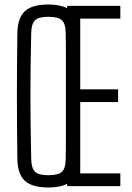

<svg xmlns="http://www.w3.org/2000/svg" viewBox="-20 -826 584 852"><path d="M195 6Q122.5 6 90.2 -23.8Q58 -53.5 57 -122Q56 -202.5 55.5 -270.5Q55 -338.5 55 -402.5Q55 -466.5 55.5 -533.2Q56 -600 57 -677.5Q58 -746.5 90.2 -776.2Q122.5 -806 195 -806Q246.5 -806 278 -789.5V-800H514V-743.5H336V-429.5H504V-373H336V-56.5H514V0H278V-10.5Q247 6 195 6ZM195 -48.5Q238.5 -48.5 254.8 -63.5Q271 -78.5 271.5 -120.5Q272 -131.5 272.2 -164.5Q272.5 -197.5 272.5 -244.5Q272.5 -291.5 272.5 -345.8Q272.5 -400 272.5 -454Q272.5 -508 272.5 -555Q272.5 -602 272.2 -635Q272 -668 271.5 -679Q271 -721 254.8 -736.2Q238.5 -751.5 195 -751.5Q152 -751.5 135.8 -736.2Q119.5 -721 118.5 -679Q116.5 -598.5 115.8 -532.2Q115 -466 115 -403.8Q115 -341.5 115.8 -273.5Q116.5 -205.5 118.5 -120.5Q119.5 -78.5 135.8 -63.5Q152 -48.5 195 -48.5Z"/></svg>

Font: Big Shoulders Text Thin Light
Style: Regular
Weight: 300
Version: Version 2.002